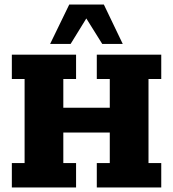

<svg xmlns="http://www.w3.org/2000/svg" viewBox="-20 -823 759 843"><path d="M32 0V-107H88V-476H32V-583H314V-476H258V-350H462V-476H405V-583H688V-476H632V-107H688V0H405V-107H462V-241H258V-107H314V0ZM200 -630 284 -803H436L519 -630H429L359 -742L290 -630Z"/></svg>

Font: Rokkitt ExtraBold
Style: Regular
Weight: 800
Version: Version 3.103